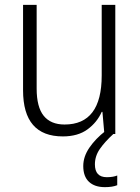

<svg xmlns="http://www.w3.org/2000/svg" viewBox="-20 -552 576 791"><path d="M455 -532V0H410L402 -91H399Q380 -48 340.5 -19Q301 10 239 10Q75 10 75 -180V-532H131V-187Q131 -111 160 -75Q189 -39 246 -39Q399 -39 399 -241V-532ZM371 125Q371 178 420 178Q434 178 445 176Q456 174 463 171V211Q453 215 440.5 217Q428 219 412 219Q370 219 346.5 197Q323 175 323 132Q323 93 348.5 56Q374 19 414 -12L447 0Q412 32 391.5 61.5Q371 91 371 125Z"/></svg>

Font: Noto Sans Kannada SemiCondensed Light
Style: Regular
Weight: 300
Width: 4
Designer: Jelle Bosma - Monotype Design Team
Foundry: Monotype Imaging Inc.
Version: Version 2.005; ttfautohint (v1.8.4.7-5d5b)